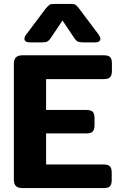

<svg xmlns="http://www.w3.org/2000/svg" viewBox="-20 -963 614 983"><path d="M105 -764Q105 -774 114 -786L214 -919Q227 -934 233.5 -938.5Q240 -943 260 -943H339Q359 -943 366.5 -938.5Q374 -934 385 -919L485 -786Q494 -773 494 -764Q494 -756 487.5 -751Q481 -746 468 -746H407Q386 -746 377 -751Q368 -756 359 -770L300 -858L241 -770Q232 -756 223 -751Q214 -746 193 -746H132Q119 -746 112 -751Q105 -756 105 -764ZM51 -43V-636Q51 -658 61.5 -669Q72 -680 96 -680H511Q535 -680 544 -670.5Q553 -661 553 -638V-601Q553 -578 544 -568Q535 -558 511 -558H216V-400H422Q446 -400 455 -390.5Q464 -381 464 -358V-323Q464 -300 455 -290Q446 -280 422 -280H216V-121H510Q534 -121 543 -111Q552 -101 552 -78V-42Q552 -19 543 -9.5Q534 0 510 0H96Q72 0 61.5 -10.5Q51 -21 51 -43Z"/></svg>

Font: Mitr Medium
Style: Regular
Weight: 500
Designer: Thanarat Vachiruckul
Foundry: Cadson Demak
Version: Version 1.002